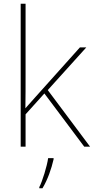

<svg xmlns="http://www.w3.org/2000/svg" viewBox="-20 -780 499 1021"><path d="M116 -385V-760H90V0H116V-172L216 -283L428 0H459L234 -301L439 -528H405L172 -268C150 -244 137 -229 115 -204C116 -267 116 -321 116 -385ZM265 67V61H236C230 104 205 185 189 215V221H206C234 174 253 119 265 67Z"/></svg>

Font: Noto Sans Thai Looped Thin
Style: Regular
Weight: 100
Designer: Sasikarn Vongin, Ben Mitchell
Foundry: The Fontpad Ltd
Version: Version 1.001